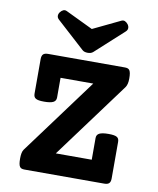

<svg xmlns="http://www.w3.org/2000/svg" viewBox="-89 -874 777 943"><g transform="rotate(10 300.0 -402.5)"><path d="M415 -105V-213.4Q415 -230 429.2 -237.1Q443.4 -244.1 474.6 -244.1Q490.2 -244.1 500.5 -242.4Q510.7 -240.7 516.6 -237.1Q522.5 -233.4 524.9 -227.5Q527.3 -221.7 527.3 -213.4V-31.7Q527.3 -14.6 520 -7.3Q512.7 0 495.6 0H98.1Q89.8 0 84 -2Q78.1 -3.9 74.5 -9.3Q70.8 -14.6 69.1 -24.4Q67.4 -34.2 67.4 -49.8Q67.4 -82 77.1 -95.2L357.4 -474.6H194.3V-376Q194.3 -359.4 180.2 -352.3Q166 -345.2 134.8 -345.2Q119.1 -345.2 108.9 -346.9Q98.6 -348.6 92.8 -352.3Q86.9 -356 84.5 -361.8Q82 -367.7 82 -376V-547.9Q82 -564.9 89.4 -572.3Q96.7 -579.6 113.8 -579.6H496.6Q504.9 -579.6 510.7 -577.6Q516.6 -575.7 520.3 -570.1Q523.9 -564.5 525.6 -554.7Q527.3 -544.9 527.3 -529.3Q527.3 -513.7 524.4 -502.7Q521.5 -491.7 516.1 -484.4L235.8 -105ZM439.9 -802.7Q449.2 -807.1 457.5 -803.5Q465.8 -799.8 472.7 -791Q479.5 -781.7 479.2 -772.2Q479 -762.7 470.7 -754.9L330.6 -627.4Q325.2 -622.6 318.4 -620.6Q311.5 -618.7 303.7 -618.7Q295.9 -618.7 289.1 -620.6Q282.2 -622.6 276.9 -627.4L136.7 -754.9Q128.4 -762.7 128.2 -772.2Q127.9 -781.7 134.8 -791Q141.6 -799.8 149.9 -803.5Q158.2 -807.1 167.5 -802.7L303.7 -737.3Z"/></g></svg>

Font: Courier Prime
Style: Bold
Weight: 700
Monospace: yes
Designer: Alan Dague-Greene
Foundry: Quote-Unquote Apps
Version: Version 1.202